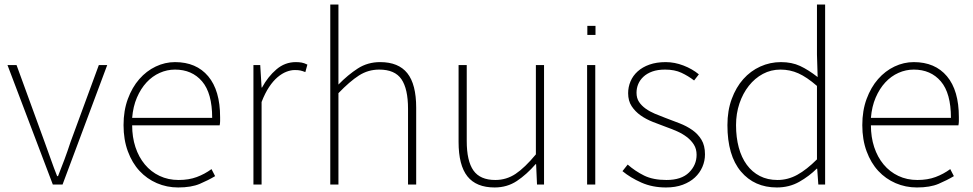

<svg xmlns="http://www.w3.org/2000/svg" viewBox="-20 -814 4292 847"><path d="M53 -527H13L213 0H256L453 -527H416L291 -187Q278 -147 264 -109.5Q250 -72 236 -37H232Q218 -72 204.5 -110.5Q191 -149 177 -187Z M766 13Q824 13 861.5 -3Q899 -19 929 -37L913 -68Q883 -46 848 -33Q813 -20 768 -20Q722 -20 684 -38Q646 -56 619 -88.5Q592 -121 577.5 -165Q563 -209 563 -261H949Q951 -271 951 -280V-297Q951 -415 898.5 -477.5Q846 -540 752 -540Q708 -540 667 -520.5Q626 -501 594.5 -465Q563 -429 544 -377.5Q525 -326 525 -262Q525 -198 544 -146.5Q563 -95 595.5 -60Q628 -25 672 -6Q716 13 766 13ZM916 -294H563Q567 -344 584 -383.5Q601 -423 626.5 -450.5Q652 -478 684.5 -492.5Q717 -507 752 -507Q827 -507 871.5 -455Q916 -403 916 -294Z M1128 -527H1098V0H1134V-364Q1149 -403 1167 -430Q1185 -457 1204.5 -473.5Q1224 -490 1243.5 -497.5Q1263 -505 1280 -505Q1296 -505 1305 -503Q1314 -501 1327 -496L1336 -529Q1322 -536 1310.5 -538Q1299 -540 1285 -540Q1237 -540 1199.5 -508Q1162 -476 1136 -428H1134Z M1473 -794H1437V0H1473V-403Q1523 -455 1563.5 -481Q1604 -507 1653 -507Q1722 -507 1751 -464.5Q1780 -422 1780 -334V0H1816V-339Q1816 -442 1777 -491Q1738 -540 1657 -540Q1602 -540 1558.5 -512Q1515 -484 1473 -441Z M2162 13Q2217 13 2260 -15.5Q2303 -44 2343 -90H2345L2349 0H2380V-527H2344V-133Q2295 -74 2254.5 -47Q2214 -20 2165 -20Q2098 -20 2068.5 -62Q2039 -104 2039 -192V-527H2003V-188Q2003 -85 2042 -36Q2081 13 2162 13Z M2571 -660H2607V-700H2571ZM2606 -527H2570V0H2606Z M2918 13Q2960 13 2992 1Q3024 -11 3045.5 -31Q3067 -51 3078.5 -77.5Q3090 -104 3090 -133Q3090 -172 3074.5 -197.5Q3059 -223 3034 -240.5Q3009 -258 2978 -270Q2947 -282 2915 -294Q2891 -303 2868.5 -312.5Q2846 -322 2828 -335Q2810 -348 2799 -364.5Q2788 -381 2788 -405Q2788 -425 2795.5 -443Q2803 -461 2818.5 -475.5Q2834 -490 2857.5 -498.5Q2881 -507 2914 -507Q2956 -507 2986 -493Q3016 -479 3042 -459L3063 -486Q3034 -510 2995 -525Q2956 -540 2917 -540Q2876 -540 2845 -529Q2814 -518 2793 -499Q2772 -480 2761.5 -455Q2751 -430 2751 -403Q2751 -369 2766.5 -345.5Q2782 -322 2806 -305Q2830 -288 2860.5 -276Q2891 -264 2921 -253Q2944 -245 2967.5 -234.5Q2991 -224 3010 -209.5Q3029 -195 3041 -176Q3053 -157 3053 -131Q3053 -86 3019.5 -53Q2986 -20 2920 -20Q2861 -20 2821.5 -39.5Q2782 -59 2749 -88L2726 -59Q2761 -30 2809.5 -8.5Q2858 13 2918 13Z M3407 13Q3462 13 3506 -12Q3550 -37 3583 -70H3585L3590 0H3620V-794H3584V-573L3587 -474Q3546 -506 3509.5 -523Q3473 -540 3425 -540Q3377 -540 3334 -520.5Q3291 -501 3259 -465Q3227 -429 3208 -377.5Q3189 -326 3189 -262Q3189 -128 3248.5 -57.5Q3308 13 3407 13ZM3410 -20Q3366 -20 3332 -37.5Q3298 -55 3274.5 -87Q3251 -119 3239 -163.5Q3227 -208 3227 -262Q3227 -313 3242 -357.5Q3257 -402 3283.5 -435.5Q3310 -469 3345.5 -488Q3381 -507 3423 -507Q3465 -507 3502 -490.5Q3539 -474 3584 -435V-111Q3539 -66 3497.5 -43Q3456 -20 3410 -20Z M4025 13Q4083 13 4120.5 -3Q4158 -19 4188 -37L4172 -68Q4142 -46 4107 -33Q4072 -20 4027 -20Q3981 -20 3943 -38Q3905 -56 3878 -88.5Q3851 -121 3836.5 -165Q3822 -209 3822 -261H4208Q4210 -271 4210 -280V-297Q4210 -415 4157.5 -477.5Q4105 -540 4011 -540Q3967 -540 3926 -520.5Q3885 -501 3853.5 -465Q3822 -429 3803 -377.5Q3784 -326 3784 -262Q3784 -198 3803 -146.5Q3822 -95 3854.5 -60Q3887 -25 3931 -6Q3975 13 4025 13ZM4175 -294H3822Q3826 -344 3843 -383.5Q3860 -423 3885.5 -450.5Q3911 -478 3943.5 -492.5Q3976 -507 4011 -507Q4086 -507 4130.5 -455Q4175 -403 4175 -294Z"/></svg>

Font: Spoqa Han Sans Neo Thin
Style: Regular
Weight: 100
Designer: [Spoqa Han Sans Neo] Dong-huui Kim  Younghwa Kang  Yujin Lee  [Noto Sans] Ryoko NISHIZUKA  (kana & ideographs); Paul D. 
Foundry: Spoqa (http://www.spoqa-han-sans.com)
Version: Version 1.100;hotconv 1.0.109;makeotfexe 2.5.65596